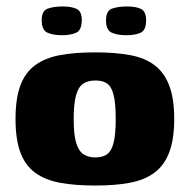

<svg xmlns="http://www.w3.org/2000/svg" viewBox="-20 -567 587 594"><path d="M275 7Q212 7 166 -1.5Q120 -10 89 -32.5Q58 -55 43 -95.5Q28 -136 28 -199Q28 -262 43 -302.5Q58 -343 89 -365.5Q120 -388 166 -396.5Q212 -405 275 -405Q337 -405 382.5 -396.5Q428 -388 458 -365.5Q488 -343 503.5 -302.5Q519 -262 519 -199Q519 -136 503.5 -95.5Q488 -55 457.5 -32.5Q427 -10 381.5 -1.5Q336 7 275 7ZM275 -80Q298 -80 311.5 -90Q325 -100 331.5 -125.5Q338 -151 338 -199Q338 -247 331.5 -273Q325 -299 311.5 -308.5Q298 -318 275 -318Q253 -318 238 -308.5Q223 -299 215.5 -273Q208 -247 208 -199Q208 -151 215.5 -125.5Q223 -100 238 -90Q253 -80 275 -80ZM371 -458Q343 -458 325.5 -466Q308 -474 308 -504Q308 -534 327 -540.5Q346 -547 373 -547Q400 -547 416 -539.5Q432 -532 432 -504Q432 -474 415.5 -466Q399 -458 371 -458ZM172 -458Q144 -458 126.5 -466Q109 -474 109 -505Q109 -534 128 -540.5Q147 -547 174 -547Q201 -547 217 -539.5Q233 -532 233 -505Q233 -474 216 -466Q199 -458 172 -458Z"/></svg>

Font: Genos ExtraBold
Style: Regular
Weight: 800
Designer: Robert E. Leuschke
Foundry: Robert E. Leuschke
Version: Version 1.010